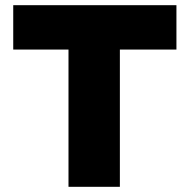

<svg xmlns="http://www.w3.org/2000/svg" viewBox="-20 -720 731 740"><path d="M244 0V-529H31V-700H660V-529H442V0Z"/></svg>

Font: Lexend ExtraBold
Style: Regular
Weight: 800
Designer: Bonnie Shaver-Troup, Thomas Jockin
Foundry: Lexend
Version: Version 1.007; ttfautohint (v1.8.3)